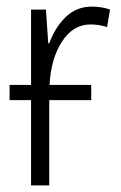

<svg xmlns="http://www.w3.org/2000/svg" viewBox="-20 -561 365 581"><path d="M130 -304H256V-258H129V0H74V-258H9V-304H74V-532H119L126 -430H129Q147 -479 179.5 -510Q212 -541 258 -541Q288 -541 313 -532L304 -479Q280 -487 254 -487Q201 -487 167.5 -435Q134 -383 130 -304Z"/></svg>

Font: Noto Sans Display Light Narrow
Style: Regular
Weight: 300
Width: 4
Designer: Monotype Design team
Foundry: Monotype Imaging Inc.
Version: Version 1.000